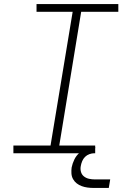

<svg xmlns="http://www.w3.org/2000/svg" viewBox="-20 -755 640 946"><path d="M46 0V-38H229L338 -697H160V-735H563V-697H380L272 -38H449V0ZM441 171Q426 171 411 169Q396 167 382.5 162Q369 157 358 148.5Q347 140 340 127.5Q333 115 332 100Q331 85 333 70Q337 50 346.5 30.5Q356 11 372.5 -3Q389 -17 409.5 -23Q430 -29 450 -29L445 0Q433 0 420.5 4.5Q408 9 399 18Q390 27 385 39Q380 51 378 63Q375 78 379 92Q383 106 394 114.5Q405 123 419 126Q433 129 448 129H523L516 171Z"/></svg>

Font: Iosevka Slab XLtEx
Style: Italic
Weight: 200
Width: 7
Italic angle: -9°
Monospace: yes
Designer: Belleve Invis
Foundry: Belleve Invis
Version: Version 11.1.0; ttfautohint (v1.8.3)